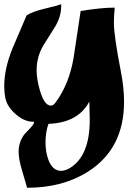

<svg xmlns="http://www.w3.org/2000/svg" viewBox="-45 -703 606 907"><path d="M372 107Q252 184 83 184Q82 179 58 98Q43 48 43 14Q43 -31 69 -67L99 -99Q119 -120 115 -128Q73 -126 30.5 -162.5Q-12 -199 -20 -241Q-25 -267 -25 -296Q-25 -377 13 -472Q36 -525 81 -631Q112 -649 162 -661Q229 -677 244 -683Q246 -628 216 -578Q197 -548 159 -487Q128 -434 128 -370Q128 -329 144 -274Q165 -204 195 -204Q206 -204 216 -217Q280 -302 302 -426Q313 -501 336 -651Q433 -667 497 -667Q493 -631 493 -595Q493 -535 526 -365Q541 -289 541 -222Q541 -1 372 107ZM377 -223Q324 -123 184 -118Q170 -79 170 -31Q170 16 184 53Q204 104 243 104Q264 104 288 89Q379 31 379 -137Q379 -165 377 -223Z"/></svg>

Font: To Be Continued
Style: Regular
Weight: 400
Version: Macromedia Fontographer 4.1.4 9/2/97